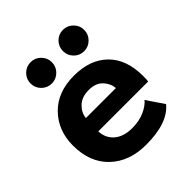

<svg xmlns="http://www.w3.org/2000/svg" viewBox="-172 -709 834 834"><g transform="rotate(-45 245.0 -292.5)"><path d="M101.2 -577.8Q120.5 -597 147.5 -597Q174.5 -597 193.8 -577.8Q213 -558.5 213 -531.5Q213 -504.5 193.8 -485.2Q174.5 -466 147.5 -466Q120.5 -466 101.2 -485.2Q82 -504.5 82 -531.5Q82 -558.5 101.2 -577.8ZM300 -577.8Q319 -597 346 -597Q373 -597 392.2 -577.8Q411.5 -558.5 411.5 -531.5Q411.5 -504.5 392.2 -485.2Q373 -466 346 -466Q319 -466 300 -485.2Q281 -504.5 281 -531.5Q281 -558.5 300 -577.8ZM143 -176.5Q144.5 -134 174.8 -108Q205 -82 257.5 -82Q301 -82 333.5 -96.8Q366 -111.5 381.5 -131L435 -52Q383 12 249.5 12Q146.5 12 84 -47.5Q21.5 -107 21.5 -210Q21.5 -302.5 80 -362.5Q138.5 -422.5 239.5 -422.5Q338 -422.5 394.5 -366.8Q451 -311 451 -209Q451 -181.5 449.5 -176.5ZM330 -255.5Q328.5 -284 306.2 -308.5Q284 -333 241 -333Q197.5 -333 173 -309.2Q148.5 -285.5 146 -255.5Z"/></g></svg>

Font: League Spartan SemiBold
Style: Regular
Weight: 600
Foundry: The League of Moveable Type
Version: Version 2.002